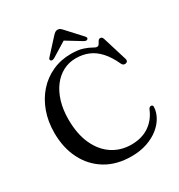

<svg xmlns="http://www.w3.org/2000/svg" viewBox="-207 -1025 1102 1182"><g transform="rotate(-30 344.0 -434.0)"><path d="M654 -178Q653 -143.5 634.2 -108.8Q615.5 -74 580.5 -45.5Q545.5 -17 496 0.2Q446.5 17.5 384 17.5Q278.5 17.5 202.2 -28.8Q126 -75 84.5 -156.8Q43 -238.5 43 -345Q43 -425.5 67.5 -493.2Q92 -561 136.5 -611Q181 -661 241.5 -688.5Q302 -716 373 -716Q425 -716 457.5 -705.2Q490 -694.5 508.2 -683.5Q526.5 -672.5 535.5 -672.5Q546.5 -672.5 552 -682Q557.5 -691.5 563.2 -700.8Q569 -710 579.5 -710Q586 -710 590.5 -706Q595 -702 598 -692L651 -520Q654 -511 650 -504Q646 -497 636.5 -495.5Q628 -494 621.2 -497.8Q614.5 -501.5 610.5 -510.5Q583 -570.5 549.2 -607.2Q515.5 -644 475 -660.8Q434.5 -677.5 386 -677.5Q337 -677.5 295.8 -656Q254.5 -634.5 224 -594.5Q193.5 -554.5 176.5 -498.5Q159.5 -442.5 159.5 -373.5Q159.5 -269 193.5 -195.5Q227.5 -122 286 -83.8Q344.5 -45.5 419 -45.5Q494 -45.5 545.8 -80.8Q597.5 -116 623 -178.5Q627.5 -187 632.2 -190Q637 -193 643 -192Q648.5 -191.5 651.2 -188Q654 -184.5 654 -178ZM396.5 -821H357L482 -744.5Q498 -735.5 506.5 -742.5Q510.5 -745 510.8 -750.8Q511 -756.5 505 -763L410.5 -866Q402 -875.5 395 -880.8Q388 -886 377 -886Q367 -886 359.5 -880.8Q352 -875.5 343 -866L249 -763Q242.5 -756.5 243 -750.8Q243.5 -745 247 -742.5Q256 -735.5 272 -744.5Z"/></g></svg>

Font: Fraunces 36pt
Style: Regular
Weight: 400
Version: Version 1.000;[b76b70a41]